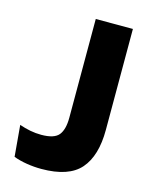

<svg xmlns="http://www.w3.org/2000/svg" viewBox="-101 -706 619 784"><g transform="rotate(15 208.0 -314.5)"><path d="M149.5 10Q118.5 10 87.5 5Q56.5 0 31.5 -9.5L20 -141.5Q43 -133.5 66 -129Q89 -124.5 113 -124.5Q168 -124.5 187 -148.2Q206 -172 206 -221.5V-639H363V-212Q363 -102.5 314 -46.2Q265 10 149.5 10Z"/></g></svg>

Font: Anek Malayalam Medium
Style: Bold
Weight: 700
Version: Version 1.003